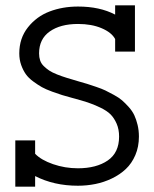

<svg xmlns="http://www.w3.org/2000/svg" viewBox="-20 -678 570 710"><path d="M109.9 12.2H36.6V-158.7H109.9V-109.4Q131.8 -86.4 176 -71Q220.2 -55.7 268.1 -55.7Q336.4 -55.7 378.4 -84.5Q420.4 -113.3 420.4 -172.9Q420.4 -199.7 411.4 -220.5Q402.3 -241.2 389.2 -254.6Q376 -268.1 350.6 -280.3Q325.2 -292.5 304.2 -299.3Q283.2 -306.2 247.1 -315.9Q223.6 -322.3 210 -326.4Q196.3 -330.6 172.9 -339.1Q149.4 -347.7 135 -355.7Q120.6 -363.8 103 -376.7Q85.4 -389.6 75.4 -403.8Q65.4 -418 58.3 -437.7Q51.3 -457.5 51.3 -480.5Q51.3 -536.6 83.3 -576.9Q115.2 -617.2 163.3 -635.5Q211.4 -653.8 268.6 -653.8Q349.1 -653.8 405.8 -624V-658.2H479V-487.3H405.8V-533.7Q392.6 -558.1 355.7 -573.7Q318.8 -589.4 268.6 -589.4Q203.1 -589.4 163.8 -561.5Q124.5 -533.7 124.5 -480.5Q124.5 -466.3 128.4 -454.6Q132.3 -442.9 141.8 -433.6Q151.4 -424.3 161.9 -417.2Q172.4 -410.2 190.9 -402.8Q209.5 -395.5 226.1 -390.4Q242.7 -385.3 269.5 -377.4Q290.5 -371.6 302.2 -367.9Q314 -364.3 335.4 -356.9Q356.9 -349.6 369.6 -343.5Q382.3 -337.4 401.1 -327.1Q419.9 -316.9 431.4 -306.9Q442.9 -296.9 456.1 -282.2Q469.2 -267.6 476.6 -252Q483.9 -236.3 488.8 -216.1Q493.7 -195.8 493.7 -172.9Q493.7 -135.3 480.5 -104.5Q467.3 -73.7 445.3 -53Q423.3 -32.2 393.8 -18.1Q364.3 -3.9 332.8 2.4Q301.3 8.8 268.1 8.8Q179.7 8.8 109.9 -26.9Z"/></svg>

Font: AzarMehrMonospaced
Style: SerifBold
Weight: 1
Designer: Amin Abedi
Version: Version 1.00